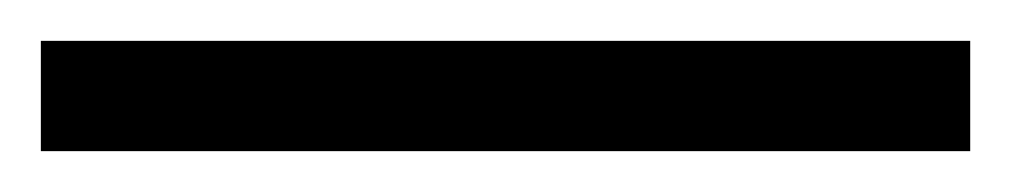

<svg xmlns="http://www.w3.org/2000/svg" viewBox="-20 48 495 94"><path d="M0 68H455V122H0Z"/></svg>

Font: Enriqueta
Style: Regular
Weight: 400
Designer: Viviana Monsalve, Gustavo Ibarra
Foundry: 72Puntos
Version: Version 2.000